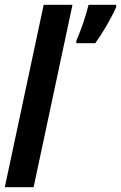

<svg xmlns="http://www.w3.org/2000/svg" viewBox="-27 -780 504 800"><path d="M291 -610V-600H370C401 -643 435 -701 457 -750V-760H342C330 -712 313 -661 291 -610ZM-7 0H113L275 -760H155Z"/></svg>

Font: Noto Sans ExtraCondensed
Style: Bold Italic
Weight: 700
Width: 2
Italic angle: -12°
Designer: Monotype Design Team
Foundry: Monotype Imaging Inc.
Version: Version 2.013